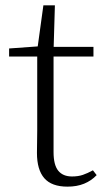

<svg xmlns="http://www.w3.org/2000/svg" viewBox="-20 -683 397 717"><path d="M149 -472V-508H329V-472ZM232 14Q173 14 145.5 -17.5Q118 -49 118 -112Q118 -135 118.5 -152.5Q119 -170 119 -196V-472H14V-502L139 -511L119 -496L142 -663H185L180 -493V-481V-115Q180 -67 197.5 -45.5Q215 -24 249 -24Q272 -24 289.5 -30Q307 -36 327 -47L341 -29Q321 -8 294 3Q267 14 232 14Z"/></svg>

Font: Early Summer Mincho VF
Style: Regular
Weight: 250
Designer: GuiWonder
Version: Version 1.002